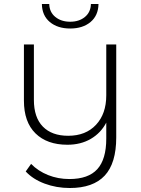

<svg xmlns="http://www.w3.org/2000/svg" viewBox="-20 -745 709 963"><path d="M563 -522V-56Q563 74 505 136Q447 198 330 198Q263 198 204 176Q145 154 109 115L136 77Q171 113 221 133Q271 153 328 153Q423 153 468 103.5Q513 54 513 -50V-130Q486 -78 435.5 -48.5Q385 -19 318 -19Q216 -19 158 -76Q100 -133 100 -240V-522H150V-244Q150 -156 195 -110Q240 -64 322 -64Q410 -64 461.5 -119Q513 -174 513 -267V-522ZM190 -725H227Q228 -684 257.5 -660Q287 -636 332 -636Q377 -636 406 -660Q435 -684 436 -725H474Q473 -667 434 -634.5Q395 -602 332 -602Q269 -602 230 -634.5Q191 -667 190 -725Z"/></svg>

Font: Montserrat Alternates Light
Style: Regular
Weight: 300
Designer: Julieta Ulanovsky
Foundry: Julieta Ulanovsky
Version: Version 7.200